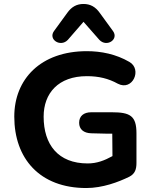

<svg xmlns="http://www.w3.org/2000/svg" viewBox="-20 -938 776 968"><path d="M415 10C497 10 577 -20 632 -47C661 -62 668 -85 668 -117V-266C668 -354 636 -372 544 -372H440C402 -372 379 -353 379 -319C379 -286 402 -267 440 -266C501 -264 535 -264 546 -264L547 -151C507 -129 469 -114 422 -114C273 -114 200 -209 200 -350C200 -468 274 -554 418 -554C478 -554 527 -542 574 -516C649 -477 698 -589 632 -626C565 -665 490 -680 418 -680C185 -680 52 -539 52 -350C52 -139 180 10 415 10ZM322 -737 401 -828 481 -737C518 -698 580 -739 550 -781L483 -873C461 -904 435 -918 401 -918C367 -918 341 -904 319 -873L252 -781C222 -739 285 -698 322 -737Z"/></svg>

Font: SN Pro
Style: Bold
Weight: 700
Designer: Tobias Whetton
Foundry: Supernotes
Version: Version 1.003;Glyphs 3.3 (3324)